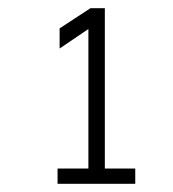

<svg xmlns="http://www.w3.org/2000/svg" viewBox="-20 -732 420 467"><path d="M195 -303V-692L215 -675L125 -614V-663L200 -712H235V-303ZM120 -285V-322H309V-285Z"/></svg>

Font: Muli ExtraLight
Style: Regular
Weight: 250
Designer: Vernon Adams
Foundry: Vernon Adams
Version: Version 2.100; ttfautohint (v1.8.1.43-b0c9)